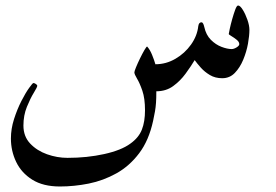

<svg xmlns="http://www.w3.org/2000/svg" viewBox="-20 -342 1011 704"><path d="M894.5 -232.4Q894.5 -211.4 889.2 -181.6Q883.8 -151.9 871.8 -123Q859.9 -94.2 841.1 -74.7Q822.3 -55.2 794.9 -55.2Q769 -55.2 749.5 -66.9Q730 -78.6 716.3 -94Q702.6 -109.4 693.8 -121.6Q679.7 -98.1 660.4 -71.8Q641.1 -45.4 615 -26.4Q588.9 -7.3 553.2 -7.3Q553.2 18.6 552 35.2Q550.8 51.8 548.3 66.2Q545.9 80.6 541.5 100.6Q525.9 172.9 490.2 220Q454.6 267.1 406.7 293.7Q358.9 320.3 305.4 331.1Q252 341.8 199.7 341.8Q138.2 341.8 98.4 316.9Q58.6 292 39.3 251.7Q20 211.4 20 166Q20 130.4 31.5 94.5Q43 58.6 58.3 28.6Q73.7 -1.5 86.7 -19.5Q99.6 -37.6 102.5 -37.6Q106.4 -37.6 111.6 -33.9Q116.7 -30.3 116.7 -27.8Q116.7 -22.5 104 -2Q91.3 18.6 78.6 49.8Q65.9 81.1 65.9 118.2Q65.9 158.2 90.6 184.3Q115.2 210.4 152.3 223.6Q189.5 236.8 227.5 236.8Q299.3 236.8 362.1 222.9Q424.8 209 458 184.6Q488.8 162.6 500.2 133.3Q511.7 104 511.7 62.5Q511.7 19 502 -9.3Q492.2 -37.6 482.4 -53.7Q472.7 -69.8 472.7 -76.7Q472.7 -80.6 478.8 -95.5Q484.9 -110.4 493.4 -127.9Q502 -145.5 509.5 -158.4Q517.1 -171.4 519.5 -171.4Q529.8 -160.2 537.6 -140.9Q545.4 -121.6 549.8 -106.4Q588.9 -106.4 623.3 -126.5Q657.7 -146.5 680.4 -178.5Q703.1 -210.4 707 -246.1Q709 -260.3 718.8 -260.3Q725.1 -260.3 729 -243.2Q735.4 -213.9 753.2 -196Q771 -178.2 792.2 -170.2Q813.5 -162.1 829.6 -162.1Q837.4 -162.1 847.4 -168.2Q857.4 -174.3 857.4 -180.2Q857.4 -188.5 847.7 -196.3Q837.9 -204.1 828.4 -209.7Q818.8 -215.3 818.8 -217.3Q818.8 -219.7 822.3 -235.6Q825.7 -251.5 831.3 -271.5Q836.9 -291.5 842.5 -306.6Q848.1 -321.8 853 -321.8Q860.4 -321.8 870.1 -306.2Q879.9 -290.5 887.2 -269.5Q894.5 -248.5 894.5 -232.4Z"/></svg>

Font: Scheherazade New Medium
Style: Regular
Weight: 500
Designer: SIL International
Foundry: SIL International
Version: Version 4.000